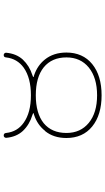

<svg xmlns="http://www.w3.org/2000/svg" viewBox="215 -799 570 1040"><g transform="rotate(-90 500.0 -279.0)"><path d="M335 -64.5Q303.7 -89.8 288.1 -125Q272.5 -160.2 272.5 -204.1Q272.5 -274.4 310.5 -320.3H311.5Q343.8 -361.3 396.5 -378.9L406.2 -381.8Q407.2 -382.8 407.2 -383.8Q407.2 -384.8 406.2 -384.8L396.5 -388.7Q344.7 -404.3 310.5 -440.4Q278.3 -475.6 273.4 -530.3Q273.4 -536.1 276.9 -540Q280.3 -543.9 286.1 -543.9Q298.8 -543.9 299.8 -530.3Q306.6 -469.7 355.5 -435.5Q410.2 -396.5 503.9 -396.5Q597.7 -396.5 653.3 -435.5Q702.1 -470.7 709 -531.2Q710 -543.9 721.7 -543.9Q727.5 -543.9 731 -540Q734.4 -536.1 734.4 -531.2Q729.5 -475.6 697.3 -440.4Q663.1 -404.3 613.3 -388.7L603.5 -384.8Q602.5 -384.8 602.5 -383.8Q602.5 -382.8 603.5 -381.8L613.3 -378.9Q665 -361.3 697.3 -321.3Q735.4 -274.4 735.4 -204.1Q735.4 -160.2 719.7 -125Q704.1 -89.8 672.9 -64.5Q610.4 -13.7 503.9 -13.7Q397.5 -13.7 335 -64.5ZM352.5 -327.1Q299.8 -283.2 299.8 -204.1Q299.8 -127.9 354.5 -83Q409.2 -38.1 503.9 -38.1Q598.6 -38.1 654.3 -83Q709 -127.9 709 -204.1Q709 -283.2 655.3 -327.1Q601.6 -370.1 503.9 -370.1Q406.2 -370.1 352.5 -327.1Z"/></g></svg>

Font: Rounded Mgen+ 1mn thin
Style: Regular
Weight: 100
Designer: [Source Han Sans]
Ryoko NISHIZUKA  (kana & ideographs); Paul D. Hunt (Latin, Greek & Cyrillic); Wenlong ZHANG  (bopomofo
Version: Version 1.059.20150602